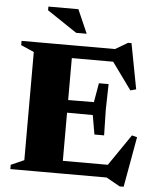

<svg xmlns="http://www.w3.org/2000/svg" viewBox="-60 -916 812 1007"><g transform="rotate(5 346.0 -412.5)"><path d="M503.5 -489 500.5 -354 503.5 -219H452.5L435 -320L209 -321V-386.5L435 -388L452.5 -489ZM650 -474 620 -466 495.5 -638 548 -608H199.5V-675H521L586.5 -713.5H604.5ZM517.5 -39.5 649 -231.5 676.5 -224.5 629 40.5H608L536 0H199.5V-67H557.5ZM29 0V-22.5L98 -53V-622.5L29 -652.5V-675H299.5V0ZM366 -742H310.5L153.5 -847V-866.5H311.5Z"/></g></svg>

Font: Newsreader 24pt ExtraBold
Style: Regular
Weight: 800
Designer: Hugues Gentile
Foundry: Production Type
Version: Version 1.003